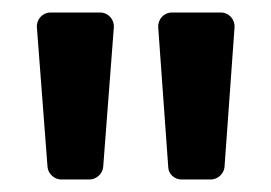

<svg xmlns="http://www.w3.org/2000/svg" viewBox="-20 -687 434 307"><path d="M39 -643 56 -420C57 -409 67 -400 78 -400H123C134 -400 144 -409 145 -420L162 -643C163 -656 153 -667 140 -667H61C48 -667 38 -656 39 -643ZM233 -643 249 -420C249 -409 259 -400 270 -400H317C328 -400 338 -409 339 -420L355 -643C356 -656 346 -667 333 -667H255C242 -667 232 -656 233 -643Z"/></svg>

Font: DIN Rundschrift
Style: Mittel
Weight: 400
Version: Version 1.027